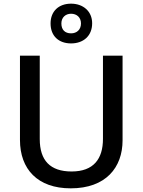

<svg xmlns="http://www.w3.org/2000/svg" viewBox="-20 -1018 778 1048"><path d="M368 -781C434 -781 483 -821 483 -891C483 -957 433 -998 368 -998C301 -998 256 -957 256 -890C256 -821 301 -781 368 -781ZM368 -836C334 -836 315 -856 315 -890C315 -923 338 -943 368 -943C399 -943 422 -923 422 -890C422 -856 399 -836 368 -836ZM649 -252V-714H542V-260C542 -151 491 -82 371 -82C254 -82 197 -142 197 -259V-714H89V-254C89 -95 185 10 366 10C558 10 649 -104 649 -252Z"/></svg>

Font: Noto Sans Gunjala Gondi Medium
Style: Regular
Weight: 500
Designer: Ek Type
Foundry: Ek Type
Version: Version 1.004